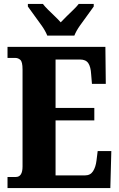

<svg xmlns="http://www.w3.org/2000/svg" viewBox="-20 -951 603 971"><path d="M18 0V-56H60Q94 -56 94 -109V-600Q94 -638 83 -648Q72 -658 58 -658H18V-714H513L515 -527H445L441 -575Q439 -613 426.5 -631.5Q414 -650 385 -650H261V-405H457V-342H261V-64H410Q437 -64 450.5 -85Q464 -106 468 -139L474 -187H543L538 0ZM219 -771Q210 -794 191.5 -820.5Q173 -847 153.5 -873Q134 -899 121 -918V-931H197Q206 -919 222.5 -902.5Q239 -886 257 -869Q275 -852 287 -838Q300 -852 317.5 -869Q335 -886 352 -902.5Q369 -919 378 -931H454V-918Q441 -899 421.5 -873Q402 -847 383.5 -820.5Q365 -794 356 -771Z"/></svg>

Font: Noto Serif Thai ExtraCondensed Black
Style: Regular
Weight: 900
Width: 2
Designer: Monotype Design Team
Foundry: Monotype Imaging Inc.
Version: Version 2.002; ttfautohint (v1.8.4.7-5d5b)